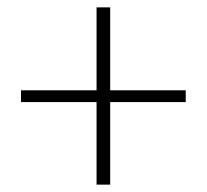

<svg xmlns="http://www.w3.org/2000/svg" viewBox="-20 -624 561 521"><path d="M242 -123H279V-347H484V-379H279V-604H242V-379H37V-347H242Z"/></svg>

Font: Noto Sans CJK JP Thin
Style: Regular
Weight: 250
Designer: Ryoko NISHIZUKA (kana & ideographs); Paul D. Hunt (Latin, Greek & Cyrillic); Wenlong ZHANG (bopomofo); Sandoll Communica
Foundry: Adobe Systems Incorporated
Version: Version 1.004;PS 1.004;hotconv 1.0.82;makeotf.lib2.5.63406